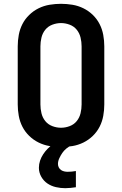

<svg xmlns="http://www.w3.org/2000/svg" viewBox="-20 -763 640 1007"><path d="M300 8Q270 8 240 3Q210 -2 182.5 -15.5Q155 -29 133 -50.5Q111 -72 97.5 -98.5Q84 -125 78.5 -155Q73 -185 73 -215V-520Q73 -550 78.5 -580Q84 -610 97.5 -636.5Q111 -663 133 -684.5Q155 -706 182.5 -719.5Q210 -733 240 -738Q270 -743 300 -743Q330 -743 360 -738Q390 -733 417.5 -719.5Q445 -706 467 -684.5Q489 -663 502.5 -636.5Q516 -610 521.5 -580Q527 -550 527 -520V-215Q527 -185 521.5 -155Q516 -125 502.5 -98.5Q489 -72 467 -50.5Q445 -29 417.5 -15.5Q390 -2 360 3Q330 8 300 8ZM300 -93Q323 -93 345.5 -101.5Q368 -110 382.5 -128Q397 -146 402.5 -169Q408 -192 408 -215V-520Q408 -543 402.5 -566Q397 -589 382.5 -607Q368 -625 345.5 -633.5Q323 -642 300 -642Q277 -642 254.5 -633.5Q232 -625 217.5 -607Q203 -589 197.5 -566Q192 -543 192 -520V-215Q192 -192 197.5 -169Q203 -146 217.5 -128Q232 -110 254.5 -101.5Q277 -93 300 -93ZM322 224Q298 224 273.5 218.5Q249 213 229 199.5Q209 186 196.5 164Q184 142 184 117Q184 98 190 80Q196 62 206.5 46Q217 30 230.5 16.5Q244 3 259 -8H354V0Q340 6 327.5 16.5Q315 27 306.5 39.5Q298 52 291 67Q284 82 284 97Q284 107 288.5 115.5Q293 124 300.5 129Q308 134 317 136Q326 138 335 138Q346 138 356.5 137Q367 136 378 134V219Q364 221 350 222.5Q336 224 322 224Z"/></svg>

Font: Iosevka Extended
Style: Bold
Weight: 700
Width: 7
Monospace: yes
Designer: Belleve Invis
Foundry: Belleve Invis
Version: Version 32.5.0; ttfautohint (v1.8.4)